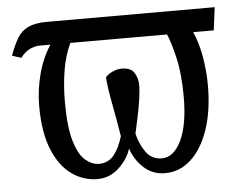

<svg xmlns="http://www.w3.org/2000/svg" viewBox="-44 -589 825 651"><g transform="rotate(-5 368.5 -263.0)"><path d="M263 10Q215 10 175 -18.5Q135 -47 111 -105.5Q87 -164 87 -254Q87 -308 101 -361.5Q115 -415 143 -458H107Q91 -458 73.5 -450Q56 -442 41 -422L10 -432Q23 -468 37 -491Q51 -514 74.5 -525Q98 -536 138 -536H709L699 -458H629Q646 -420 654.5 -371.5Q663 -323 663 -274Q663 -189 641.5 -125Q620 -61 581.5 -25.5Q543 10 493 10Q450 10 420 -18Q390 -46 378 -84Q367 -48 335.5 -19Q304 10 263 10ZM486 -41Q527 -41 552.5 -94.5Q578 -148 578 -242Q578 -321 565 -376Q552 -431 540 -458H211Q191 -416 183 -365Q175 -314 175 -260Q175 -174 189.5 -126Q204 -78 226.5 -59.5Q249 -41 272 -41Q304 -41 323 -64.5Q342 -88 354 -128Q344 -189 334 -241Q324 -293 321 -331Q329 -341 345 -348.5Q361 -356 376 -356Q408 -356 419.5 -337Q431 -318 431 -296Q431 -275 426.5 -245Q422 -215 415.5 -185Q409 -155 404 -132Q413 -95 432.5 -68Q452 -41 486 -41Z"/></g></svg>

Font: Noto Serif ExtraCondensed
Style: Regular
Weight: 400
Width: 2
Designer: Monotype Design Team
Foundry: Monotype Imaging Inc.
Version: Version 2.015